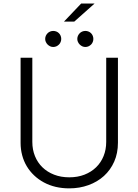

<svg xmlns="http://www.w3.org/2000/svg" viewBox="-20 -1054 784 1087"><path d="M96.6 -245.7V-727.3H163V-250.4Q163 -207 177.9 -170.3Q192.8 -133.5 220.2 -106.9Q247.5 -80.3 286.2 -65.2Q324.9 -50.1 372.2 -50.1Q419.7 -50.1 458.3 -65.2Q496.8 -80.3 524.1 -106.9Q551.5 -133.5 566.4 -170.3Q581.3 -207 581.3 -250.4V-727.3H647.7V-245.7Q647.7 -186.8 626.6 -139Q605.5 -91.3 568.4 -57.7Q531.2 -24.1 480.8 -5.9Q430.4 12.4 372.2 12.4Q290.8 12.4 228.3 -21.3Q197.4 -38 172.9 -61.3Q148.4 -84.5 131.4 -113.1Q114.3 -141.7 105.5 -175.1Q96.6 -208.5 96.6 -245.7ZM235.8 -833.5Q235.8 -843 239.5 -851.4Q243.3 -859.7 249.5 -865.9Q255.7 -872.2 264 -875.5Q272.4 -878.9 281.2 -878.9Q290.8 -878.9 299.2 -875.5Q307.5 -872.2 313.7 -865.9Q320 -859.7 323.3 -851.4Q326.7 -843 326.7 -833.5Q326.7 -824.6 323.3 -816.2Q320 -807.9 313.7 -801.7Q307.5 -795.5 299.2 -791.7Q290.8 -788 281.2 -788Q272.4 -788 264.2 -791.7Q256 -795.5 249.6 -801.8Q243.3 -808.2 239.5 -816.4Q235.8 -824.6 235.8 -833.5ZM463.1 -878.9Q472.7 -878.9 481 -875.5Q489.3 -872.2 495.6 -865.9Q501.8 -859.7 505.1 -851.4Q508.5 -843 508.5 -833.5Q508.5 -824.6 505.1 -816.2Q501.8 -807.9 495.6 -801.7Q489.3 -795.5 481 -791.7Q472.7 -788 463.1 -788Q454.2 -788 446 -791.7Q437.9 -795.5 431.5 -801.8Q425.1 -808.2 421.3 -816.4Q417.6 -824.6 417.6 -833.5Q417.6 -843 421.3 -851.4Q425.1 -859.7 431.3 -865.9Q437.5 -872.2 445.8 -875.5Q454.2 -878.9 463.1 -878.9ZM439.6 -1034.1H515.6L400.6 -931.8H342.3Z"/></svg>

Font: Inter P Light
Style: Regular
Weight: 300
Designer: Rasmus Andersson
Foundry: rsms
Version: Version 3.018;git-588b23468